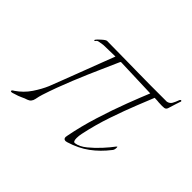

<svg xmlns="http://www.w3.org/2000/svg" viewBox="-87 -398 523 523"><g transform="rotate(45 174.5 -136.5)"><path d="M4 19Q1 19 1 17Q1 14 7 11Q29 -4 43 -25Q57 -46 65 -65Q70 -78 80.5 -105Q91 -132 102.5 -162.5Q114 -193 123.5 -217.5Q133 -242 136 -250Q125 -250 113 -249.5Q101 -249 91 -249Q86 -248 78 -247Q70 -246 68 -242Q67 -240 64.5 -240Q62 -240 65 -244Q67 -247 76.5 -255.5Q86 -264 90 -264L177 -263Q189 -263 211.5 -262.5Q234 -262 258.5 -262Q283 -262 301 -262Q319 -262 322 -262Q331 -264 335 -271Q339 -278 343 -289Q345 -293 347.5 -292Q350 -291 348 -287L344 -275Q339 -259 337 -252.5Q335 -246 329 -245Q323 -244 307 -245Q305 -245 302.5 -245.5Q300 -246 291 -246Q285 -231 271.5 -197.5Q258 -164 243.5 -121.5Q229 -79 220 -36Q219 -32 218.5 -27Q218 -22 218 -18Q218 -4 225 -5Q240 -7 256.5 -20.5Q273 -34 287.5 -50Q302 -66 310 -77L313 -80Q314 -80 314 -77Q314 -68 310 -64Q290 -38 265.5 -20Q241 -2 208 8Q207 8 205.5 8.5Q204 9 203 9Q192 9 196 -6Q204 -48 218.5 -94.5Q233 -141 248.5 -181.5Q264 -222 274 -246L157 -250L155 -247Q150 -235 134 -199.5Q118 -164 100 -120Q82 -76 69 -36Q66 -27 63.5 -14Q61 -1 49 3Q42 5 34 9Q26 13 12 17Q9 18 7.5 18.5Q6 19 4 19Z"/></g></svg>

Font: Explora
Style: Regular
Weight: 400
Designer: Robert E. Leuschke
Foundry: Robert E. Leuschke
Version: Version 1.010